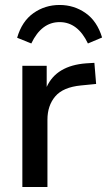

<svg xmlns="http://www.w3.org/2000/svg" viewBox="-20 -753 431 773"><path d="M367 -415 306 -409Q234 -402 202.5 -365Q171 -328 171 -271V0H70V-488H168V-403Q207 -489 327 -498L360 -500ZM391 -602 334 -578Q293 -664 220 -664Q147 -664 106 -578L49 -601Q68 -667 114.5 -700Q161 -733 220 -733Q278 -733 324.5 -700.5Q371 -668 391 -602Z"/></svg>

Font: wassup Sans
Style: Medium
Weight: 600
Version: Version 2.001